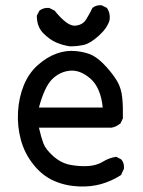

<svg xmlns="http://www.w3.org/2000/svg" viewBox="-20 -688 540 725"><path d="M278 16Q227 14 183 -5.5Q139 -25 105.5 -67.5Q72 -110 58.5 -161Q45 -212 48 -265.5Q51 -319 69.5 -365Q88 -411 122 -441.5Q156 -472 193 -485.5Q230 -499 268 -495Q306 -491 330 -478.5Q354 -466 381.5 -435.5Q409 -405 423.5 -379.5Q438 -354 441.5 -319.5Q445 -285 444 -241L435 -222Q417 -208 401 -206H127Q135 -171 143.5 -147.5Q152 -124 181.5 -98Q211 -72 245.5 -65.5Q280 -59 312.5 -61Q345 -63 368.5 -77.5Q392 -92 419 -96L438 -86Q450 -72 448 -51L437 -27Q401 -4 362 7Q323 18 278 16ZM368 -282Q360 -358 321 -391.5Q282 -425 243.5 -421Q205 -417 176.5 -388.5Q148 -360 127 -282ZM244 -513Q217 -517 192.5 -527.5Q168 -538 143.5 -562.5Q119 -587 119 -629L129 -648Q145 -660 166 -658L186 -648Q234 -589 263 -591Q292 -593 305.5 -615Q319 -637 329 -658Q343 -670 364 -668L384 -658Q397 -639 394 -613Q386 -583 353.5 -553.5Q321 -524 296.5 -518.5Q272 -513 244 -513Z"/></svg>

Font: Kosefont JP
Style: Regular
Weight: 400
Designer: Nozomi Seto 瀬戸のぞみ
Version: Version 3.00;June 19, 2020